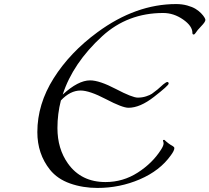

<svg xmlns="http://www.w3.org/2000/svg" viewBox="-20 -906 1032 946"><path d="M944 -744Q939 -736 934 -736Q928 -736 928 -744Q928 -778 882 -810Q836 -842 784 -842Q609 -842 484 -728Q339 -595 289 -440Q365 -510 424 -510Q470 -510 551 -467.5Q632 -425 659 -425Q681 -425 700.5 -431.5Q720 -438 728.5 -444Q737 -450 756 -465Q761 -469 769.5 -477Q778 -485 783.5 -489.5Q789 -494 795 -498Q801 -502 804 -502Q811 -502 811 -494Q811 -485 739 -429Q670 -375 613 -375Q583 -375 502 -417.5Q421 -460 377 -460Q326 -460 280 -411Q263 -345 263 -275Q263 -173 315 -100Q380 -9 500 -9Q586 -9 658.5 -55.5Q731 -102 773 -168Q786 -188 786 -199Q786 -204 784.5 -207.5Q783 -211 783 -213Q783 -217 788 -217Q790 -217 791.5 -215.5Q793 -214 798.5 -209Q804 -204 811 -199Q816 -195 822 -191.5Q828 -188 831.5 -186Q835 -184 837 -181.5Q839 -179 839 -176Q839 -164 822 -141Q768 -65 669 -22.5Q570 20 460 20Q388 20 325.5 -2Q263 -24 226 -70Q164 -148 164 -255Q164 -393 244.5 -520.5Q325 -648 460 -747Q649 -886 848 -886Q877 -886 902.5 -879Q928 -872 944 -862Q960 -852 971 -840.5Q982 -829 987 -820.5Q992 -812 992 -808Q992 -798 971.5 -777Q951 -756 944 -744Z"/></svg>

Font: Miama Nueva
Style: Medium
Weight: 400
Italic angle: -28°
Version: Version 1.0